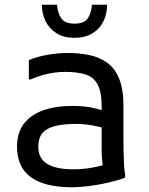

<svg xmlns="http://www.w3.org/2000/svg" viewBox="-20 -780 630 812"><path d="M286 12Q169 12 110.5 -30.5Q52 -73 52 -160Q52 -218 80.5 -256Q109 -294 161.5 -313Q214 -332 286 -332Q342 -332 379.5 -322.5Q417 -313 444 -304V-232Q417 -241 377 -248.5Q337 -256 302 -256Q221 -256 181.5 -235Q142 -214 142 -160Q142 -109 180 -86.5Q218 -64 290 -64Q330 -64 367 -70.5Q404 -77 436 -88L418 -61Q416 -69 414.5 -79Q413 -89 412 -100Q411 -111 410.5 -123Q410 -135 410 -148V-328Q410 -392 392.5 -423.5Q375 -455 340.5 -465.5Q306 -476 254 -476Q215 -476 174.5 -466Q134 -456 110 -444H102V-526Q138 -541 182.5 -548.5Q227 -556 266 -556Q316 -556 358.5 -547Q401 -538 433.5 -514.5Q466 -491 484 -447Q502 -403 502 -332V-200Q502 -180 502.5 -148Q503 -116 504.5 -85Q506 -54 510 -36L508 -28Q475 -16 435 -7Q395 2 355.5 7Q316 12 286 12ZM295 -620Q250 -620 219.5 -639Q189 -658 173 -690Q157 -722 157 -760H221Q224 -724 239.5 -702Q255 -680 295 -680Q336 -680 351 -702Q366 -724 369 -760H433Q433 -722 417.5 -690Q402 -658 371 -639Q340 -620 295 -620Z"/></svg>

Font: Kufam
Style: Regular
Weight: 400
Designer: Wael Morcos, Artur Schmal
Foundry: Original Type
Version: Version 1.301; ttfautohint (v1.8.3)